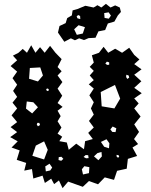

<svg xmlns="http://www.w3.org/2000/svg" viewBox="-20 -954 786 997"><path d="M334 -11 305 23 286 -17 261 2 246 -26 213 -4 201 -42 153 -27 146 -76 106 -68 116 -108 67 -124 82 -173 40 -188 72 -220 33 -242 69 -268 35 -294 69 -320 40 -355 69 -391 45 -421 69 -451 48 -482 69 -514 45 -548 69 -582 35 -611 69 -641 47 -665 76 -680 98 -700 120 -680 142 -719 164 -680 188 -709 212 -680 240 -716 268 -680 300 -647 279 -606 300 -584 279 -562 304 -528 279 -494 303 -457 279 -419 305 -399 279 -379 295 -351 279 -324 299 -292 279 -260 303 -244 288 -221 327 -214 337 -176 376 -208 416 -179 422 -221 462 -232 438 -264 467 -292 442 -326 467 -359 452 -391 467 -423 444 -459 467 -494 441 -516 467 -538 446 -562 467 -586 446 -607 467 -629 457 -667 494 -680 518 -711 542 -680 578 -701 614 -680 651 -706 677 -669 704 -645 677 -621 715 -594 677 -566 714 -532 677 -498 716 -470 677 -443 700 -417 677 -391 710 -349 677 -308 702 -269 676 -232 697 -206 668 -188 692 -144 644 -129 638 -78 588 -67 572 -20 524 -33 489 3 442 -14 410 16ZM547 -630 535 -634 527 -624 536 -617 547 -618ZM189 -604 135 -601 131 -545 177 -531 203 -562ZM648 -562 636 -566 635 -554 641 -544 651 -551ZM604 -442 577 -513 503 -476 508 -402 574 -391ZM232 -492 224 -495 219 -487 227 -481 234 -485ZM153 -423 119 -427 115 -390 147 -365 177 -397ZM184 -316H174L171 -307L177 -298L188 -305ZM584 -288 565 -297 553 -282 563 -269 580 -268ZM533 -231 504 -217 521 -192 546 -184 548 -210ZM209 -220 166 -198 148 -145 209 -126 228 -176ZM507 -165 486 -159 468 -142 491 -122 509 -142ZM596 -148 585 -150 586 -140 593 -135 599 -140ZM438 -148 425 -149 414 -139 427 -132 440 -133ZM299 -140 285 -138 284 -123 298 -119 309 -129ZM251 -84 237 -104 215 -90 218 -64 241 -69ZM444 -86 418 -91 405 -75 411 -48 442 -55ZM281 -785 289 -819 321 -834 329 -860 353 -874 357 -900 382 -907 423 -924 466 -915 486 -927 506 -915 530 -934 554 -915 578 -926 602 -915 608 -892 592 -874 574 -842 540 -832 526 -798 491 -791 476 -758 440 -756 416 -746 391 -755 369 -745 348 -755 314 -737ZM556 -873 544 -890 521 -886 523 -861 545 -857ZM396 -871 386 -876 378 -869 382 -859 397 -855ZM421 -813 388 -823 365 -802 379 -773 410 -780Z"/></svg>

Font: Rubik Gemstones
Style: Regular
Weight: 400
Designer: Hubert and Fischer, NaN
Foundry: Hubert and Fischer, NaN
Version: Version 2.200